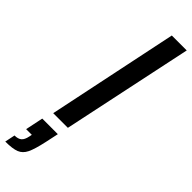

<svg xmlns="http://www.w3.org/2000/svg" viewBox="-434 -741 1028 1028"><g transform="rotate(45 80.0 -227.0)"><path d="M-17 0 138 -743H251L94 0ZM-19 178 -16 163H-59L-38 62H80L64 137Q49 206 34 236.5Q19 267 -8.5 278Q-36 289 -91 289L-79 231Q-53 231 -39 219.5Q-25 208 -19 178Z"/></g></svg>

Font: Saira Ultra Condensed ExtraBold
Style: Italic
Weight: 800
Width: 1
Italic angle: -12°
Designer: Hector Gatti with collaboration of the Omnibus-Type team
Foundry: Omnibus-Type
Version: Version 1.001; ttfautohint (v1.8)